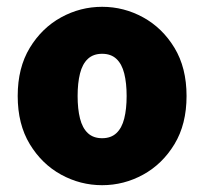

<svg xmlns="http://www.w3.org/2000/svg" viewBox="-20 -532 600 564"><path d="M280 12Q216 12 159.5 -19Q103 -50 67.5 -108.5Q32 -167 32 -250Q32 -333 67.5 -391.5Q103 -450 159.5 -481Q216 -512 280 -512Q344 -512 400.5 -481Q457 -450 492.5 -391.5Q528 -333 528 -250Q528 -167 492.5 -108.5Q457 -50 400.5 -19Q344 12 280 12ZM280 -126Q306 -126 322 -141Q338 -156 345 -184Q352 -212 352 -250Q352 -288 345 -316Q338 -344 322 -359Q306 -374 280 -374Q254 -374 238 -359Q222 -344 215 -316Q208 -288 208 -250Q208 -212 215 -184Q222 -156 238 -141Q254 -126 280 -126Z"/></svg>

Font: Source Sans 3 ExtraLight Black
Style: Regular
Weight: 900
Version: Version 3.052;hotconv 1.1.0;makeotfexe 2.6.0